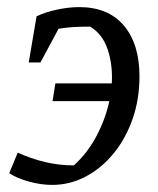

<svg xmlns="http://www.w3.org/2000/svg" viewBox="-20 -512 446 541"><path d="M128 -227 136 -277H295Q298 -329 283.5 -372.5Q269 -416 234 -437Q213 -437 191.5 -436Q170 -435 145 -431L94 -336H61L83 -466Q108 -478 141 -485Q174 -492 203 -492Q285 -492 329 -440Q373 -388 373 -297Q373 -232 353.5 -176.5Q334 -121 300 -79.5Q266 -38 221.5 -14.5Q177 9 127 9Q95 9 61 -0.5Q27 -10 6 -24L30 -82Q67 -65 106.5 -55.5Q146 -46 188 -46Q226 -80 251.5 -128Q277 -176 288 -227Z"/></svg>

Font: Piazzolla
Style: Italic
Weight: 400
Italic angle: -11.3°
Designer: Juan Pablo del Peral
Foundry: Huerta Tipografica
Version: Version 1.330